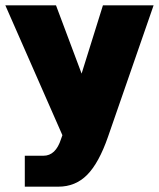

<svg xmlns="http://www.w3.org/2000/svg" viewBox="-20 -520 596 720"><path d="M209 1 214 -13 0 -500H190L286 -244L366 -500H556L385 -7Q351 91 307 135.5Q263 180 199 180H73V64H143Q189 64 209 1Z"/></svg>

Font: Fivo Sans Black
Style: Regular
Weight: 900
Designer: Alexander Slobzheninov
Foundry: Alexander Slobzheninov
Version: 1.0